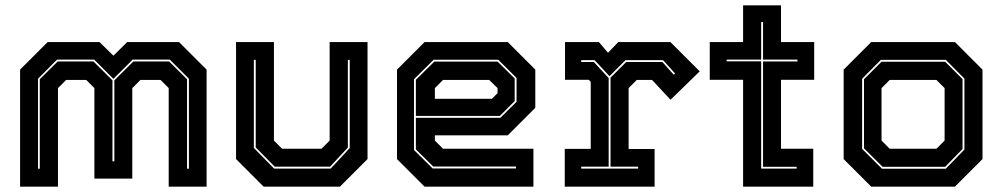

<svg xmlns="http://www.w3.org/2000/svg" viewBox="-20 -697 3744 717"><path d="M55 0V-437L158 -540H351.5L403.5 -489L455 -540H648.5L751.5 -437V0H610V-368L579.5 -398.5H504.5L474 -368V-30H332.5V-368L302 -398.5H227L196.5 -368V0ZM122 -67H128.5V-401L195.5 -467.5H329L400 -397V-94.5H407V-397L478 -467.5H611.5L678.5 -401V-67H685.5V-403L614 -474.5H475.5L403.5 -402.5L331.5 -474.5H193L122 -403Z M964.5 0 861.5 -103V-540H1003V-172L1033.5 -141.5H1180.5L1211 -172V-540H1352.5V-103L1249.5 0ZM1003.5 -67.5H1215L1286 -144V-473.5H1279V-146L1212.5 -74.5H1006L935 -146.5V-473.5H928V-144.5Z M1876 -540 1979 -437V-294.5L1876 -191.5H1604V-172L1634.5 -141.5H1972V0H1565.5L1462.5 -103V-437L1565.5 -540ZM1838 -467 1902 -404V-319.5L1846.5 -264H1533V-399L1602 -467ZM1840.5 -474H1599.5L1526 -401V-137L1595.5 -68H1907V-75H1598L1533 -139V-257H1848.5L1909 -317V-406ZM1807 -398.5H1634.5L1604 -368V-328H1817L1838 -349V-368Z M2089 0V-141H2186V-391.5L2178.5 -399H2090V-540H2216.5L2250.5 -500L2289 -540H2483.5L2593 -430.5L2484 -324.5L2415 -398.5H2358L2327.5 -368V-140.5H2424.5V0ZM2150.5 -67.5H2363V-74.5H2260V-407L2318.5 -465.5H2453.5L2496 -418L2501 -422.5L2456 -472.5H2316L2256 -412.5L2200.5 -472.5H2150.5V-465.5H2197.5L2253 -405.5V-74.5H2150.5Z M2755 0V-399H2630.5V-540H2755V-677H2896.5V-540H3020.5V-399H2896.5V-141.5H3017V0ZM2822.5 -67.5H2955V-74H2829.5V-467.5H2958V-474.5H2829.5V-614.5H2822.5V-474.5H2693.5V-468H2822.5Z M3233.5 0 3130.5 -103V-437L3233.5 -540H3546L3649 -437V-103L3546 0ZM3273.5 -67H3512L3581.5 -138.5V-403.5L3512 -473.5H3269.5L3199.5 -403V-141ZM3276 -74 3206.5 -143V-401L3272 -466.5H3509.5L3574.5 -401.5V-140.5L3509.5 -74ZM3302.5 -141.5H3477L3507.5 -172V-368L3477 -398.5H3302.5L3272 -368V-172Z"/></svg>

Font: Tourney ExtraBold
Style: Regular
Weight: 800
Designer: Tyler Finck
Foundry: Etcetera Type Co
Version: Version 1.015